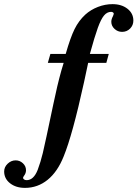

<svg xmlns="http://www.w3.org/2000/svg" viewBox="-124 -703 661 923"><path d="M106 -400.9 118.2 -443.8H191.9Q214.4 -522.5 234.4 -563Q254.4 -603.5 286.1 -632.8Q312 -656.2 346.7 -669.7Q381.3 -683.1 417 -683.1Q460.4 -683.1 488.8 -660.9Q517.1 -638.7 517.1 -604Q517.1 -581.5 501.5 -565.7Q485.8 -549.8 462.9 -549.8Q441.9 -549.8 426.5 -564.2Q411.1 -578.6 411.1 -598.1Q411.1 -610.8 418.9 -625Q422.9 -634.8 422.9 -637.2Q422.9 -640.6 419.2 -643.3Q415.5 -646 410.2 -646Q390.6 -646 376 -628.4Q361.3 -610.8 346.2 -569.1Q331.1 -527.3 308.1 -443.8H398.9L387.2 -400.9H299.8L279.8 -307.1Q224.1 -53.2 182.1 48.8Q152.8 122.6 105 161.4Q57.1 200.2 -3.9 200.2Q-47.4 200.2 -75.7 178Q-104 155.8 -104 121.1Q-104 100.1 -87.2 84Q-70.3 67.9 -48.8 67.9Q-28.8 67.9 -13.9 81.8Q1 95.7 1 115.2Q1 129.4 -7.8 141.1Q-13.2 148.4 -13.2 151.9Q-13.2 156.2 -8.1 159.7Q-2.9 163.1 3.9 163.1Q37.6 163.1 57.1 113.8Q71.3 76.2 81.8 32.7Q92.3 -10.7 132.8 -204.1Q150.9 -292 170.9 -363.8L182.1 -400.9Z"/></svg>

Font: Accordance
Style: Bold
Weight: 700
Version: Version 1.2 (build January 31, 2020) Miklal Software Solutio